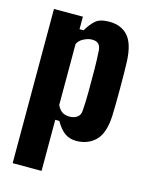

<svg xmlns="http://www.w3.org/2000/svg" viewBox="-121 -686 744 962"><g transform="rotate(15 251.5 -205.0)"><path d="M40 200V-600H190V-535H211Q232 -571 255 -590.5Q278 -610 325 -610Q387 -610 422 -571Q457 -532 461 -441Q462 -417 462.5 -379.5Q463 -342 463 -300Q463 -258 462.5 -220.5Q462 -183 461 -159Q457 -68 418 -29Q379 10 317 10Q284 10 259 -7.5Q234 -25 211 -65H190V200ZM255 -99Q278 -99 294 -110.5Q310 -122 311 -146Q314 -185 314.5 -240.5Q315 -296 314.5 -353.5Q314 -411 311 -454Q310 -478 299 -489.5Q288 -501 265 -501Q245 -501 222 -489.5Q199 -478 190 -458V-142Q201 -119 216 -109Q231 -99 255 -99Z"/></g></svg>

Font: Big Shoulders Display Black
Style: Regular
Weight: 900
Designer: Patric King
Foundry: XO Type Co
Version: Version 1.000; ttfautohint (v1.8.2)